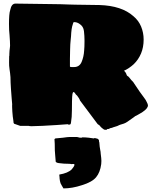

<svg xmlns="http://www.w3.org/2000/svg" viewBox="-20 -678 848 1068"><path d="M567 44Q561 44 559 43Q545 34 536 23Q534 21 533.5 19.5Q533 18 532 18Q530 16 529 16H528L523 12L425 -119Q423 -126 418.5 -132.5Q414 -139 409 -146Q405 -149 402 -152.5Q399 -156 397 -160Q393 -166 389 -166Q385 -166 383 -155Q381 -142 380.5 -115Q380 -88 380 -65Q380 -25 375 3Q374 15 367 15H360L357 13H356Q333 15 294 17.5Q255 20 216.5 22Q178 24 155 24Q150 24 146 23.5Q142 23 139 22H92L58 10L55 3V-1Q54 -3 54 -9Q54 -11 53 -16.5Q52 -22 51 -30Q48 -59 47.5 -80.5Q47 -102 48 -95Q47 -108 45 -130Q43 -152 41 -183L39 -218Q39 -253 36 -272L33 -293Q30 -313 30.5 -331Q31 -349 31 -366Q31 -368 32 -369V-378Q33 -382 33 -396L35 -413L36 -424Q36 -444 33 -484Q30 -508 30 -545Q30 -571 31.5 -591Q33 -611 37 -623Q44 -658 66 -658Q120 -658 175.5 -656.5Q231 -655 286 -655Q299 -655 317.5 -654.5Q336 -654 361 -653L398 -652L534 -650Q657 -646 722 -588Q751 -564 765 -530Q779 -496 779 -458Q779 -415 764.5 -380.5Q750 -346 724 -321Q699 -298 669 -284Q673 -283 678 -275.5Q683 -268 685 -260Q687 -256 690.5 -254.5Q694 -253 698 -248L711 -232L718 -225Q721 -222 722.5 -219.5Q724 -217 726 -214L757 -168Q771 -148 781.5 -134.5Q792 -121 796 -111Q803 -98 803 -92Q803 -75 773 -55Q766 -51 760 -47Q754 -43 746 -39Q730 -32 723 -25L689 -1Q679 6 669 9.5Q659 13 648 16Q646 16 646 17Q646 18 644.5 17.5Q643 17 641 19Q638 22 610 30Q605 33 593 35Q586 40 580 40H576Q574 44 573 44ZM378 -305H392Q422 -305 434 -333.5Q446 -362 448 -396Q449 -407 449.5 -419Q450 -431 450 -445V-455Q450 -478 447 -505Q444 -532 421 -546Q408 -555 392 -555Q387 -555 385 -543Q377 -522 375 -475Q374 -466 373 -455Q372 -444 371 -431L370 -402Q369 -374 369 -350.5Q369 -327 369 -309Q369 -306 371 -306ZM333 370Q331 367 328.5 362.5Q326 358 323 353Q316 343 313.5 329Q311 315 311 306Q310 301 310 297.5Q310 294 310 293Q358 285 379 264Q384 258 387.5 253Q391 248 393 244Q393 241 393.5 239.5Q394 238 394 237Q394 234 386 234Q384 235 379 235Q371 233 359 233Q334 233 314 230Q308 230 297 227Q295 226 293 224.5Q291 223 290 222Q288 202 287 185.5Q286 169 285 159Q285 140 284.5 122Q284 104 283 96L288 92L330 88Q344 86 353 85Q362 84 368 84H408L417 86Q419 88 434 88Q436 86 440 86Q455 86 473.5 88Q492 90 502 92Q503 92 504 91Q505 90 506 90H508Q511 91 518 92.5Q525 94 526 96Q530 100 530.5 102.5Q531 105 531 110Q531 112 532 113Q533 114 533 121Q533 125 534.5 137.5Q536 150 538 159Q539 163 539.5 167Q540 171 540 175Q542 190 543 200.5Q544 211 544 217Q544 230 543 235Q537 281 514.5 308Q492 335 436 352Q382 370 333 370Z"/></svg>

Font: Sigmar
Style: Regular
Weight: 400
Designer: Vernon Adams
Foundry: Vernon Adams
Version: Version 1.000; ttfautohint (v1.8.4.7-5d5b);gftools[0.9.24]